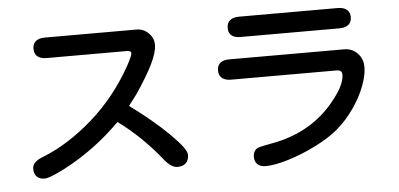

<svg xmlns="http://www.w3.org/2000/svg" viewBox="-53 -836 2105 1012"><g transform="rotate(-5 1000.0 -330.5)"><path d="M911.1 -27.3Q911.1 1 895.5 16.6Q879.9 32.2 850.6 32.2Q817.4 32.2 781.2 -13.7Q677.7 -142.6 555.7 -231.4Q420.9 -95.7 255.9 -9.8Q174.8 32.2 147.9 32.2Q121.1 32.2 106.4 17.6Q91.8 2.9 91.8 -24.4Q91.8 -61.5 150.4 -83Q284.2 -135.7 413.6 -249Q543 -362.3 631.8 -520.5Q660.2 -573.2 660.2 -585Q660.2 -591.8 657.7 -593.8Q655.3 -595.7 653.3 -596.7Q648.4 -599.6 637.7 -599.6H212.9Q178.7 -599.6 162.1 -616.2Q148.4 -629.9 148.4 -654.3Q148.4 -677.7 162.1 -691.4Q178.7 -708 212.9 -708H697.3Q735.4 -708 761.7 -681.6Q788.1 -655.3 788.1 -620.1Q788.1 -580.1 757.8 -518.1Q727.5 -456.1 667 -367.2Q667 -366.2 624 -310.5Q746.1 -220.7 825.2 -142.6Q872.1 -95.7 891.6 -68.8Q911.1 -42 911.1 -27.3Z M1815.4 -711.9Q1829.1 -698.2 1829.1 -674.8Q1829.1 -651.4 1815.4 -637.7Q1798.8 -621.1 1764.6 -621.1H1241.2Q1192.4 -621.1 1180.7 -653.3Q1177.7 -663.1 1177.7 -673.8Q1177.7 -698.2 1191.4 -711.9Q1208 -728.5 1241.2 -728.5H1764.6Q1798.8 -728.5 1815.4 -711.9ZM1170.9 -508.8H1778.3Q1821.3 -508.8 1849.6 -479.5Q1877.9 -450.2 1877.9 -406.7Q1877.9 -363.3 1856 -305.7Q1834 -248 1794.4 -191.4Q1754.9 -134.8 1705.1 -91.8Q1655.3 -49.8 1581.1 -12.7Q1506.8 24.4 1434.1 46.4Q1361.3 68.4 1314.5 68.4Q1285.2 68.4 1270.5 53.7Q1255.9 39.1 1255.9 14.6Q1255.9 -13.7 1274.4 -27.3Q1279.3 -31.2 1293.9 -35.2Q1318.4 -41 1360.4 -48.8Q1551.8 -84 1670.9 -215.8Q1758.8 -314.5 1758.8 -376Q1758.8 -388.7 1752.4 -395Q1746.1 -401.4 1727.5 -401.4H1170.9Q1137.7 -401.4 1121.1 -418Q1107.4 -431.6 1107.4 -455.1Q1107.4 -489.3 1134.8 -502Q1149.4 -508.8 1170.9 -508.8Z"/></g></svg>

Font: FakePearl
Style: SemiBold
Weight: 400
Version: Version 1.2